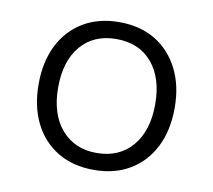

<svg xmlns="http://www.w3.org/2000/svg" viewBox="-63 -570 719 649"><g transform="rotate(10 297.0 -245.5)"><path d="M298 8Q226 8 173.5 -23.5Q121 -55 92.5 -112Q64 -169 64 -246Q64 -322 92.5 -379Q121 -436 173.5 -467.5Q226 -499 297 -499Q369 -499 421 -467.5Q473 -436 502 -379Q531 -322 531 -246Q531 -169 502.5 -112Q474 -55 421.5 -23.5Q369 8 298 8ZM297 -50Q374 -50 419 -102.5Q464 -155 464 -246Q464 -337 419.5 -389Q375 -441 297 -441Q220 -441 175.5 -389Q131 -337 131 -246Q131 -155 176 -102.5Q221 -50 297 -50Z"/></g></svg>

Font: Nunito Sans 9pt Light
Style: Regular
Weight: 300
Version: Version 3.101;gftools[0.9.27]